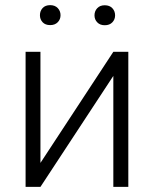

<svg xmlns="http://www.w3.org/2000/svg" viewBox="-20 -731 602 751"><path d="M423.3 -528.3H481.9V0H423.3V-434.1L138.2 0H80.1V-528.3H138.2V-93.8ZM136.2 -671.4Q136.2 -688 146.7 -699.5Q157.2 -710.9 176.3 -710.9Q194.8 -710.9 205.8 -699.5Q216.8 -688 216.8 -671.4Q216.8 -655.3 205.8 -644Q194.8 -632.8 176.3 -632.8Q157.2 -632.8 146.7 -644Q136.2 -655.3 136.2 -671.4ZM349.6 -670.9Q349.6 -687.5 360.4 -699Q371.1 -710.4 389.6 -710.4Q408.7 -710.4 419.4 -699Q430.2 -687.5 430.2 -670.9Q430.2 -654.8 419.4 -643.6Q408.7 -632.3 389.6 -632.3Q371.1 -632.3 360.4 -643.6Q349.6 -654.8 349.6 -670.9Z"/></svg>

Font: RobotoInd Light
Style: Regular
Weight: 300
Designer: Google
Version: Version 2.001151; 2014